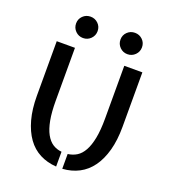

<svg xmlns="http://www.w3.org/2000/svg" viewBox="-164 -1053 1049 1179"><g transform="rotate(20 360.0 -464.0)"><path d="M199.2 -375Q199.2 -299.8 209 -247.6Q218.8 -195.3 237.3 -161.6Q255.9 -127.9 281.7 -111.3Q307.6 -94.7 339.8 -91.8V4.9Q280.3 1 231.9 -23.9Q183.6 -48.8 150.4 -95.2Q117.2 -141.6 98.6 -209Q80.1 -276.4 80.1 -363.3V-719.7H199.2ZM639.6 -719.7V-363.3Q639.6 -276.4 621.1 -209Q602.5 -141.6 568.8 -95.2Q535.2 -48.8 487.3 -23.9Q439.5 1 379.9 4.9V-91.8Q412.1 -95.7 438 -111.8Q463.9 -127.9 482.4 -161.1Q501 -194.3 511.2 -246.6Q521.5 -298.8 521.5 -375V-719.7ZM585 -863.3Q585 -834 564.5 -813.5Q543.9 -793 514.6 -793Q485.4 -793 464.8 -813.5Q444.3 -834 444.3 -863.3Q444.3 -892.6 464.8 -912.6Q485.4 -932.6 514.6 -932.6Q543.9 -932.6 564.5 -912.6Q585 -892.6 585 -863.3ZM294.9 -863.3Q294.9 -834 274.4 -813.5Q253.9 -793 224.6 -793Q195.3 -793 174.8 -813.5Q154.3 -834 154.3 -863.3Q154.3 -892.6 174.8 -912.6Q195.3 -932.6 224.6 -932.6Q253.9 -932.6 274.4 -912.6Q294.9 -892.6 294.9 -863.3Z"/></g></svg>

Font: Allerta Stencil
Style: Regular
Weight: 400
Designer: Matt McInerney
Foundry: Matt McInerney
Version: Version 1.02